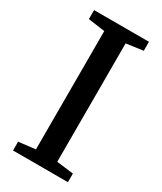

<svg xmlns="http://www.w3.org/2000/svg" viewBox="-189 -812 741 880"><g transform="rotate(30 182.0 -371.5)"><path d="M125.5 -57V-683L37 -695.5V-743H327.5V-695.5L238.5 -683V-56.5L327.5 -45.5V0H37V-46.5Z"/></g></svg>

Font: Merriweather 36pt Medium
Style: Regular
Weight: 500
Version: Version 2.100